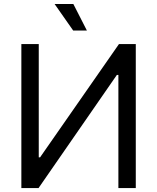

<svg xmlns="http://www.w3.org/2000/svg" viewBox="-20 -950 794 970"><path d="M87.9 -727.5H175.8V-155.3H182.6L581.1 -727.5H666V0H578.1V-571.3H570.3L174.8 0H87.9ZM349.6 -795.9 255.9 -929.7H350.6L418.9 -795.9Z"/></svg>

Font: Inter
Style: Regular
Weight: 400
Designer: Rasmus Andersson
Foundry: rsms
Version: Version 4.000;git-8c9346024